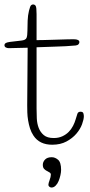

<svg xmlns="http://www.w3.org/2000/svg" viewBox="-35 -638 404 861"><path d="M89 -424Q70 -424 46 -423Q22 -422 4 -422Q-2 -422 -8.5 -425Q-15 -428 -15 -436Q-15 -441 -10 -444.5Q-5 -448 9 -450L60 -456Q80 -458 84 -468Q88 -478 88 -500Q88 -521 89 -545.5Q90 -570 95 -590Q100 -610 104 -614Q108 -618 113 -618Q121 -618 125 -611.5Q129 -605 129 -575V-458Q138 -458 162.5 -458.5Q187 -459 214 -460Q241 -461 264.5 -461.5Q288 -462 295 -462Q321 -462 321 -449Q321 -444 317 -439.5Q313 -435 304 -434Q260 -430 215 -429Q170 -428 129 -426V-152Q129 -131 130 -107.5Q131 -84 138.5 -64.5Q146 -45 161.5 -32Q177 -19 206 -19Q228 -19 245 -27Q262 -35 273.5 -47Q285 -59 292.5 -73.5Q300 -88 304 -102Q309 -118 312 -127.5Q315 -137 326 -137Q337 -137 339 -129.5Q341 -122 341 -117Q341 -103 333 -81Q325 -59 307.5 -38.5Q290 -18 263 -3.5Q236 11 199 11Q142 11 115 -30Q105 -45 99.5 -62.5Q94 -80 91 -98.5Q88 -117 87.5 -134Q87 -151 87 -165ZM157 101Q157 88 167 77.5Q177 67 197 67Q212 67 225.5 78.5Q239 90 239 124Q239 134 236 147.5Q233 161 228 173.5Q223 186 214.5 194.5Q206 203 196 203Q191 203 186.5 199.5Q182 196 182 191Q182 184 187.5 169.5Q193 155 193 145Q193 139 187.5 135.5Q182 132 175 128.5Q168 125 162.5 119Q157 113 157 101Z"/></svg>

Font: Life Savers
Style: Regular
Weight: 400
Designer: Pablo Impallari, Rodrigo Fuenzalida, Brenda Gallo
Foundry: Pablo Impallari, Rodrigo Fuenzalida, Brenda Gallo
Version: Version 3.001; ttfautohint (v0.95) -l 8 -r 50 -G 200 -x 14 -